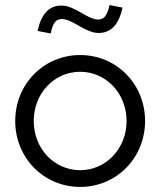

<svg xmlns="http://www.w3.org/2000/svg" viewBox="-20 -727 632 757"><path d="M180 -595C188 -636 200 -652 224 -652C266 -652 316 -597 369 -597C417 -597 449 -630 463 -697L412 -707C402 -665 390 -650 367 -650C325 -650 276 -705 222 -705C173 -705 143 -672 128 -605ZM296 10C439 10 552 -104 552 -250C552 -396 439 -510 296 -510C153 -510 40 -396 40 -250C40 -104 153 10 296 10ZM296 -56C194 -56 113 -141 113 -250C113 -359 194 -444 296 -444C398 -444 479 -359 479 -250C479 -141 398 -56 296 -56Z"/></svg>

Font: Red Hat Display
Style: Regular
Weight: 400
Designer: Pentagram, MCKL
Foundry: Pentagram, MCKL
Version: Version 1.023